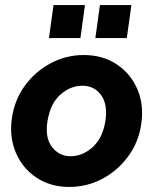

<svg xmlns="http://www.w3.org/2000/svg" viewBox="-20 -725 604 757"><path d="M253 12Q179 12 124 -24.5Q69 -61 42.5 -123Q16 -185 27 -260Q38 -333 79 -388.5Q120 -444 180.5 -476Q241 -508 310 -508Q385 -508 440 -471.5Q495 -435 521.5 -373.5Q548 -312 537 -237Q527 -165 485.5 -108.5Q444 -52 383.5 -20Q323 12 253 12ZM258 -109Q306 -109 346 -145.5Q386 -182 396 -251Q405 -315 378 -351Q351 -387 305 -387Q257 -387 217.5 -351.5Q178 -316 167 -246Q157 -182 185 -145.5Q213 -109 258 -109ZM356 -575 374 -705H498L480 -575ZM173 -575 191 -705H315L297 -575Z"/></svg>

Font: Host Grotesk Black
Style: Italic
Weight: 900
Italic angle: -8°
Designer: Doğukan Karapınar based on Poppins by Indian Type Foundry, Jonny Pinhorn
Foundry: Element Type
Version: Version 1.000; ttfautohint (v1.8.4.7-5d5b);gftools[0.9.33]